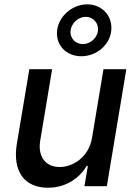

<svg xmlns="http://www.w3.org/2000/svg" viewBox="-20 -868 634 895"><path d="M359 -605.8C429.7 -605.8 491.5 -658 498.6 -725.1C505.7 -791.9 457.4 -847.7 386.7 -847.7C316.1 -847.7 253.2 -791.9 246.1 -725.1C239 -658 288.4 -605.8 359 -605.8ZM366.5 -662.6C329.2 -662.6 305 -692.8 308.9 -725.1C312.9 -758.2 342.3 -789.4 379.6 -789.4C416.5 -789.4 440.7 -758.2 436.8 -725.1C432.9 -692.8 403.4 -662.6 366.5 -662.6ZM409.1 -226.2C393.8 -133.5 318.2 -89.5 258.5 -89.5C192.8 -89.5 155.5 -137.1 167.3 -211.3L223 -545.5H116.8L58.6 -198.5C36.6 -63.2 98.7 7.1 203.5 7.1C285.5 7.1 349.8 -36.2 383.9 -94.5H389.6L373.6 0H478L568.9 -545.5H462.4Z"/></svg>

Font: TID UI Medium
Style: Italic
Weight: 500
Italic angle: -9.39999°
Designer: The TID Project Authors
Foundry: Bakken & Bæck
Version: Version 1.001;hotconv 1.0.109;makeotfexe 2.5.65596